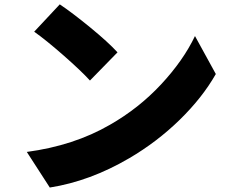

<svg xmlns="http://www.w3.org/2000/svg" viewBox="-20 -796 1040 864"><path d="M133.8 -653.3 249 -776.4Q305.7 -738.3 386.2 -672.4Q466.8 -606.4 508.8 -560.5L384.8 -433.6Q344.7 -477.5 265.6 -546.9Q186.5 -616.2 133.8 -653.3ZM204.1 47.9 100.6 -112.3Q312.5 -140.6 474.6 -234.4Q604.5 -308.6 704.6 -416Q804.7 -523.4 857.4 -633.8L951.2 -462.9Q890.6 -356.4 788.6 -256.8Q686.5 -157.2 561.5 -84Q384.8 19.5 204.1 47.9Z"/></svg>

Font: Gen Shin Gothic Heavy
Style: Bold
Weight: 900
Designer: [Source Han Sans]
Ryoko NISHIZUKA  (kana & ideographs); Paul D. Hunt (Latin, Greek & Cyrillic); Wenlong ZHANG  (bopomofo
Version: Version 1.002.20150607